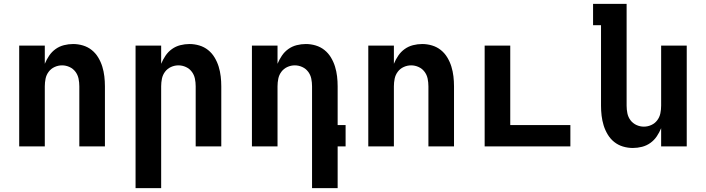

<svg xmlns="http://www.w3.org/2000/svg" viewBox="-20 -755 3640 990"><path d="M79 0V-520H211V-426Q220 -448 233.5 -468Q247 -488 266.5 -502Q286 -516 309.5 -522Q333 -528 357 -528Q383 -528 408 -520.5Q433 -513 453 -497Q473 -481 486.5 -458.5Q500 -436 507.5 -411.5Q515 -387 518 -361.5Q521 -336 521 -310V0H389V-310Q389 -330 385 -349.5Q381 -369 369 -385Q357 -401 338.5 -409.5Q320 -418 300 -418Q280 -418 261.5 -409.5Q243 -401 231 -385Q219 -369 215 -349.5Q211 -330 211 -310V0Z M679 215V-520H811V-426Q820 -448 833.5 -468Q847 -488 866.5 -502Q886 -516 909.5 -522Q933 -528 957 -528Q983 -528 1008 -520.5Q1033 -513 1053 -497Q1073 -481 1086.5 -458.5Q1100 -436 1107.5 -411.5Q1115 -387 1118 -361.5Q1121 -336 1121 -310V0H989V-310Q989 -330 985 -349.5Q981 -369 969 -385Q957 -401 938.5 -409.5Q920 -418 900 -418Q880 -418 861.5 -409.5Q843 -401 831 -385Q819 -369 815 -349.5Q811 -330 811 -310V215Z M1589 215V-310Q1589 -330 1585 -349.5Q1581 -369 1569 -385Q1557 -401 1538.5 -409.5Q1520 -418 1500 -418Q1480 -418 1461.5 -409.5Q1443 -401 1431 -385Q1419 -369 1415 -349.5Q1411 -330 1411 -310V0H1279V-520H1411V-426Q1420 -448 1433.5 -468Q1447 -488 1466.5 -502Q1486 -516 1509.5 -522Q1533 -528 1557 -528Q1583 -528 1608 -520.5Q1633 -513 1653 -497Q1673 -481 1686.5 -458.5Q1700 -436 1707.5 -411.5Q1715 -387 1718 -361.5Q1721 -336 1721 -310V-110H1762V0H1721V215Z M1879 0V-520H2011V-426Q2020 -448 2033.5 -468Q2047 -488 2066.5 -502Q2086 -516 2109.5 -522Q2133 -528 2157 -528Q2183 -528 2208 -520.5Q2233 -513 2253 -497Q2273 -481 2286.5 -458.5Q2300 -436 2307.5 -411.5Q2315 -387 2318 -361.5Q2321 -336 2321 -310V0H2189V-310Q2189 -330 2185 -349.5Q2181 -369 2169 -385Q2157 -401 2138.5 -409.5Q2120 -418 2100 -418Q2080 -418 2061.5 -409.5Q2043 -401 2031 -385Q2019 -369 2015 -349.5Q2011 -330 2011 -310V0Z M2479 0V-520H2611V-110H2921V0Z M3243 8Q3217 8 3192 0.5Q3167 -7 3147 -23Q3127 -39 3113.5 -61.5Q3100 -84 3092.5 -108.5Q3085 -133 3082 -158.5Q3079 -184 3079 -210V-625H3038V-735H3211V-210Q3211 -190 3215 -170.5Q3219 -151 3231 -135Q3243 -119 3261.5 -110.5Q3280 -102 3300 -102Q3320 -102 3338.5 -110.5Q3357 -119 3369 -135Q3381 -151 3385 -170.5Q3389 -190 3389 -210V-520H3521V0H3389V-94Q3380 -72 3366.5 -52Q3353 -32 3333.5 -18Q3314 -4 3290.5 2Q3267 8 3243 8Z"/></svg>

Font: Iosevka Extrabold Extended
Style: Regular
Weight: 800
Width: 7
Monospace: yes
Designer: Belleve Invis
Foundry: Belleve Invis
Version: Version 32.5.0; ttfautohint (v1.8.4)